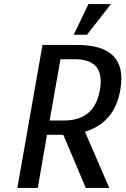

<svg xmlns="http://www.w3.org/2000/svg" viewBox="-20 -920 615 940"><path d="M341 -750 413 -900H523L406 -750ZM65 0 188 -700H358Q608 -700 569 -480Q542 -320 396 -275L515 0H400L290 -260H210L165 0ZM223 -330H293Q444 -330 469 -480Q496 -630 346 -630H276Z"/></svg>

Font: Scada
Style: Italic
Weight: 400
Italic angle: -10°
Designer: Jovanny Lemonad
Foundry: Jovanny Lemonad
Version: Version 4.100;PS 004.100;hotconv 1.0.88;makeotf.lib2.5.64775